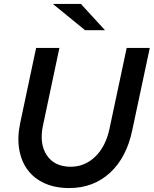

<svg xmlns="http://www.w3.org/2000/svg" viewBox="-20 -943 779 973"><path d="M650 -282Q621 -144 537 -67Q453 10 331 10Q260 10 206.5 -14Q153 -38 120.5 -81.5Q88 -125 77.5 -185.5Q67 -246 82 -318L163 -700H281L198 -308Q178 -215 217 -156.5Q256 -98 338 -98Q410 -98 463 -149.5Q516 -201 535 -291L622 -700H739ZM390 -923 512 -790H411L248 -923Z"/></svg>

Font: Red Hat Text Medium
Style: Italic
Weight: 500
Italic angle: -12°
Designer: Pentagram / MCKL
Foundry: Pentagram / MCKL
Version: Version 1.003; Red Hat Text Medium Italic